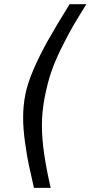

<svg xmlns="http://www.w3.org/2000/svg" viewBox="-20 -779 437 928"><path d="M397.5 -758.8Q359.4 -697.8 335.4 -657Q311.5 -616.2 279.1 -551.3Q246.6 -486.3 228 -432.1Q209.5 -377.9 196 -308.8Q182.6 -239.7 182.6 -171.9Q182.6 -51.8 225.1 128.9H144Q127 53.2 118.4 13.4Q109.9 -26.4 100.8 -92Q91.8 -157.7 91.8 -209.5Q91.8 -270 102.8 -324Q113.8 -377.9 142.6 -444.6Q171.4 -511.2 210.4 -581.1Q249.5 -650.9 316.4 -758.8Z"/></svg>

Font: Aurulent Sans
Style: Italic
Weight: 400
Italic angle: -11°
Version: Version 2007.05.04